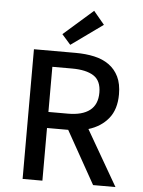

<svg xmlns="http://www.w3.org/2000/svg" viewBox="-59 -920 717 966"><g transform="rotate(5 300.0 -437.0)"><path d="M92 0V-655H303Q354 -655 397 -645.5Q440 -636 471.5 -613.5Q503 -591 520.5 -555Q538 -519 538 -466Q538 -390 500.5 -344Q463 -298 400 -279L561 0H448L299 -266H192V0ZM192 -347H291Q363 -347 401 -376.5Q439 -406 439 -466Q439 -526 401 -550.5Q363 -575 291 -575H192ZM272 -693 228 -743 377 -874 432 -808Z"/></g></svg>

Font: Source Code Pro Medium
Style: Regular
Weight: 500
Monospace: yes
Designer: Paul D. Hunt, Teo Tuominen
Foundry: Adobe Systems Incorporated
Version: Version 2.030;PS 1.000;hotconv 16.6.51;makeotf.lib2.5.65220